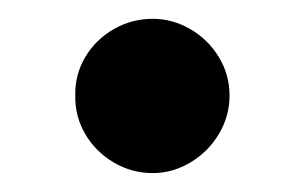

<svg xmlns="http://www.w3.org/2000/svg" viewBox="-20 -557 322 203"><path d="M59.6 -456.1Q59.1 -478 70.1 -496.6Q81.1 -515.1 100.1 -526.1Q119.1 -537.1 141.6 -537.1Q162.6 -537.1 181.4 -526.1Q200.2 -515.1 211.4 -496.6Q222.7 -478 222.7 -456.1Q222.7 -434.1 211.4 -415.3Q200.2 -396.5 181.4 -385.3Q162.6 -374 141.6 -374Q119.1 -374 100.1 -385.3Q81.1 -396.5 70.1 -415.3Q59.1 -434.1 59.6 -456.1Z"/></svg>

Font: Pretendard Std
Style: Bold
Weight: 700
Designer: Base glyphs from Inter by Rasmus Andersson; Hangeul glyphs from Noto Sans CJK(Source Han Sans) by Jang Soo-young and Kan
Foundry: Kil Hyung-jin
Version: Version 1.309